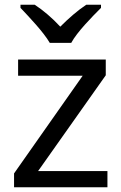

<svg xmlns="http://www.w3.org/2000/svg" viewBox="-20 -786 510 806"><path d="M189 -606H279C303 -651 366 -715 404 -753V-766H342C307 -743 269 -710 233 -674C200 -710 161 -743 126 -766H66V-753C102 -715 163 -651 189 -606ZM431 0V-68H140L424 -470V-536H56V-468H327L39 -58V0Z"/></svg>

Font: Noto Sans Mro
Style: Regular
Weight: 400
Designer: Monotype Design Team
Foundry: Monotype Imaging Inc.
Version: Version 2.001